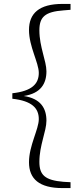

<svg xmlns="http://www.w3.org/2000/svg" viewBox="-20 -789 412 980"><path d="M43 -285C143 -274 178 -237 178 -181C178 -129 128 -46 128 39C128 124 180 171 299 171H340V141L304 139C209 131 181 104 181 37C181 -47 217 -119 217 -173C217 -236 188 -286 101 -299C188 -312 217 -362 217 -425C217 -478 181 -550 181 -634C181 -702 209 -729 304 -736L340 -739V-769H299C180 -769 128 -721 128 -636C128 -551 178 -469 178 -417C178 -361 143 -324 43 -313Z"/></svg>

Font: Noto Serif CJK HK ExtraLight
Style: Regular
Weight: 200
Designer: Ryoko NISHIZUKA 西塚涼子 (kana & ideographs); Frank Grießhammer (Latin, Greek & Cyrillic); Wenlong ZHANG 张文龙 (bopomofo); San
Foundry: Adobe
Version: Version 2.001;hotconv 1.1.0;makeotfexe 2.6.0